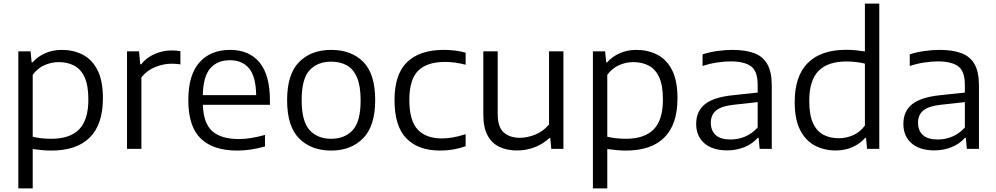

<svg xmlns="http://www.w3.org/2000/svg" viewBox="-20 -828 5541 1068"><path d="M82 220V-542.5H150L156 -481H161Q188.5 -512.5 230.5 -531.5Q272.5 -550.5 324 -550.5Q387.5 -550.5 439.5 -524.2Q491.5 -498 522 -438.8Q552.5 -379.5 552.5 -281.5Q552.5 -136 479.5 -63.2Q406.5 9.5 266 9.5Q238 9.5 211.2 6.8Q184.5 4 162 1V220ZM265 -56Q368.5 -56 420 -108.2Q471.5 -160.5 471.5 -274.5Q471.5 -354 450.2 -399.2Q429 -444.5 391.8 -463.5Q354.5 -482.5 307 -482.5Q267 -482.5 228.5 -466Q190 -449.5 162 -412V-67.5Q183 -62 210.2 -59Q237.5 -56 265 -56Z M686.5 0V-542.5H753.5L760 -470.5H765.5Q795 -508 840.8 -527.8Q886.5 -547.5 934.5 -547.5Q961 -547.5 983.5 -543.5V-469.5Q971 -472 958 -472.8Q945 -473.5 931 -473.5Q890 -473.5 843.5 -455Q797 -436.5 766.5 -397.5V0Z M1299 9.5Q1166 9.5 1096.8 -57.2Q1027.5 -124 1027.5 -271Q1027.5 -411.5 1089.5 -481Q1151.5 -550.5 1259.5 -550.5Q1366 -550.5 1423.8 -480.5Q1481.5 -410.5 1481.5 -269V-245H1108.5Q1111.5 -142 1161 -98.2Q1210.5 -54.5 1309 -54.5Q1342 -54.5 1378.2 -60.5Q1414.5 -66.5 1454 -77.5V-13.5Q1412 -1.5 1374 4Q1336 9.5 1299 9.5ZM1258.5 -493Q1189.5 -493 1150 -448.2Q1110.5 -403.5 1108 -299H1405Q1403 -403 1365.2 -448Q1327.5 -493 1258.5 -493Z M1822 9.5Q1711 9.5 1644 -57.8Q1577 -125 1577 -271Q1577 -415.5 1643.8 -483Q1710.5 -550.5 1822 -550.5Q1934.5 -550.5 2000.8 -483.8Q2067 -417 2067 -271Q2067 -127 1999.8 -58.8Q1932.5 9.5 1822 9.5ZM1822 -56Q1897.5 -56 1941.8 -104Q1986 -152 1986 -270Q1986 -349.5 1966 -396.8Q1946 -444 1909.2 -464.5Q1872.5 -485 1822 -485Q1746.5 -485 1702.2 -437.5Q1658 -390 1658 -272Q1658 -152.5 1702.2 -104.2Q1746.5 -56 1822 -56Z M2429 9.5Q2306.5 9.5 2240.5 -58.2Q2174.5 -126 2174.5 -271Q2174.5 -415.5 2245 -483Q2315.5 -550.5 2448.5 -550.5Q2480 -550.5 2511.2 -546.8Q2542.5 -543 2570 -535V-468Q2541 -475.5 2513 -479.5Q2485 -483.5 2455.5 -483.5Q2355.5 -483.5 2306.2 -434.8Q2257 -386 2257 -272.5Q2257 -157 2303.2 -107.5Q2349.5 -58 2438.5 -58Q2467 -58 2498.8 -63.5Q2530.5 -69 2570 -81.5V-14.5Q2502.5 9.5 2429 9.5Z M2856 9Q2800.5 9 2758.2 -10.8Q2716 -30.5 2692.2 -74.5Q2668.5 -118.5 2668.5 -191V-542.5H2748.5V-194.5Q2748.5 -120 2782.5 -90.8Q2816.5 -61.5 2871.5 -61.5Q2912.5 -61.5 2956.8 -79Q3001 -96.5 3034 -135.5V-542.5H3114V0H3046.5L3041 -60H3036Q2999.5 -26 2953 -8.5Q2906.5 9 2856 9Z M3278 220V-542.5H3346L3352 -481H3357Q3384.5 -512.5 3426.5 -531.5Q3468.5 -550.5 3520 -550.5Q3583.5 -550.5 3635.5 -524.2Q3687.5 -498 3718 -438.8Q3748.5 -379.5 3748.5 -281.5Q3748.5 -136 3675.5 -63.2Q3602.5 9.5 3462 9.5Q3434 9.5 3407.2 6.8Q3380.5 4 3358 1V220ZM3461 -56Q3564.5 -56 3616 -108.2Q3667.5 -160.5 3667.5 -274.5Q3667.5 -354 3646.2 -399.2Q3625 -444.5 3587.8 -463.5Q3550.5 -482.5 3503 -482.5Q3463 -482.5 3424.5 -466Q3386 -449.5 3358 -412V-67.5Q3379 -62 3406.2 -59Q3433.5 -56 3461 -56Z M4025.5 8.5Q3943.5 8.5 3898 -31Q3852.5 -70.5 3852.5 -139Q3852.5 -209 3901 -248.2Q3949.5 -287.5 4058 -298.5L4194.5 -313V-356.5Q4194.5 -433 4156.8 -459.8Q4119 -486.5 4044.5 -486.5Q4011.5 -486.5 3970.2 -480.5Q3929 -474.5 3888 -461V-525.5Q3925 -538 3969.5 -544.2Q4014 -550.5 4054 -550.5Q4126 -550.5 4174.8 -532.5Q4223.5 -514.5 4248.2 -471.2Q4273 -428 4273 -352.5V0H4205.5L4200 -61H4194.5Q4166 -28 4121.2 -9.8Q4076.5 8.5 4025.5 8.5ZM3934 -145.5Q3934 -101 3961.2 -76.5Q3988.5 -52 4044.5 -52Q4085 -52 4124 -68Q4163 -84 4194.5 -119V-260L4063 -245.5Q3993 -238 3963.5 -213.5Q3934 -189 3934 -145.5Z M4629 9Q4564.5 9 4512.8 -18.2Q4461 -45.5 4430.8 -104.8Q4400.5 -164 4400.5 -260Q4400.5 -405.5 4473.8 -478.2Q4547 -551 4687 -551Q4715 -551 4741.8 -548.2Q4768.5 -545.5 4791 -542V-808H4871V0H4803L4797.5 -61H4792.5Q4764.5 -29 4722.5 -10Q4680.5 9 4629 9ZM4646.5 -59Q4686 -59 4724.5 -75.5Q4763 -92 4791 -129.5V-474Q4770 -479.5 4742.8 -482.8Q4715.5 -486 4688 -486Q4584.5 -486 4533 -433.5Q4481.5 -381 4481.5 -267Q4481.5 -189 4502.2 -143.5Q4523 -98 4560 -78.5Q4597 -59 4646.5 -59Z M5178 8.5Q5096 8.5 5050.5 -31Q5005 -70.5 5005 -139Q5005 -209 5053.5 -248.2Q5102 -287.5 5210.5 -298.5L5347 -313V-356.5Q5347 -433 5309.2 -459.8Q5271.5 -486.5 5197 -486.5Q5164 -486.5 5122.8 -480.5Q5081.5 -474.5 5040.5 -461V-525.5Q5077.5 -538 5122 -544.2Q5166.5 -550.5 5206.5 -550.5Q5278.5 -550.5 5327.2 -532.5Q5376 -514.5 5400.8 -471.2Q5425.5 -428 5425.5 -352.5V0H5358L5352.5 -61H5347Q5318.5 -28 5273.8 -9.8Q5229 8.5 5178 8.5ZM5086.5 -145.5Q5086.5 -101 5113.8 -76.5Q5141 -52 5197 -52Q5237.5 -52 5276.5 -68Q5315.5 -84 5347 -119V-260L5215.5 -245.5Q5145.5 -238 5116 -213.5Q5086.5 -189 5086.5 -145.5Z"/></svg>

Font: Encode Sans Semi Expanded
Style: Regular
Weight: 400
Width: 6
Designer: Multiple Designers
Foundry: Impallari Type
Version: Version 3.000; ttfautohint (v1.8.3) -l 8 -r 50 -G 200 -x 14 